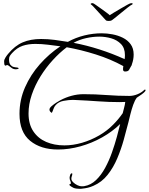

<svg xmlns="http://www.w3.org/2000/svg" viewBox="-20 -890 938 1211"><path d="M483 301Q473 301 461.5 299.5Q450 298 442 294Q438 292 428 286Q418 280 418 275Q418 270 422.5 270.5Q427 271 427 265Q427 258 423 249.5Q419 241 419 231Q419 225 422.5 214Q426 203 434 203Q436 203 436 207Q436 214 433 221.5Q430 229 430 237Q430 248 441.5 259.5Q453 271 468 278Q483 285 493 285Q498 285 503 285Q508 285 512 284Q553 277 585.5 246Q618 215 643 169Q668 123 686 72Q704 21 717 -26.5Q730 -74 738 -108Q689 -60 624 -23.5Q559 13 487 33Q415 53 346 53Q237 53 170 -2Q103 -57 103 -172Q103 -260 138 -339.5Q173 -419 231.5 -485Q290 -551 361 -598Q322 -603 282 -608Q242 -613 203 -613Q158 -613 122.5 -601Q87 -589 56 -555Q47 -545 42 -537Q37 -529 37 -515Q37 -492 45.5 -481.5Q54 -471 65 -468Q76 -465 85.5 -464.5Q95 -464 98 -459Q97 -456 91 -454.5Q85 -453 81 -453Q66 -453 55.5 -460Q45 -467 37.5 -473.5Q30 -480 24 -480Q22 -480 20.5 -478Q19 -476 16 -476Q8 -476 7 -487.5Q6 -499 6 -503Q6 -514 15 -528Q24 -542 31 -550Q74 -602 123.5 -623Q173 -644 239 -644Q282 -644 324 -638.5Q366 -633 408 -626Q457 -653 512 -666.5Q567 -680 622 -680Q654 -680 689 -673.5Q724 -667 754.5 -652Q785 -637 804 -611Q823 -585 823 -546Q823 -515 812 -485Q812 -481 810.5 -478.5Q809 -476 807 -473Q800 -460 794 -449.5Q788 -439 769 -439Q756 -439 756 -453Q756 -458 756.5 -463.5Q757 -469 758 -473Q678 -517 584.5 -546.5Q491 -576 401 -592Q356 -558 313 -511Q270 -464 235.5 -408.5Q201 -353 180.5 -293Q160 -233 160 -174Q160 -107 190 -62Q220 -17 271 5Q322 27 386 27Q441 27 497.5 10.5Q554 -6 605 -35.5Q656 -65 694 -104Q727 -137 754 -176Q758 -193 763 -211Q768 -229 770 -247Q761 -247 752 -246.5Q743 -246 735 -246Q667 -246 598.5 -251Q530 -256 462 -259Q457 -259 451 -259.5Q445 -260 440 -260Q414 -260 381.5 -254Q349 -248 331 -227Q322 -217 317.5 -203.5Q313 -190 307 -178Q292 -186 292 -199Q292 -209 306 -221Q320 -233 336.5 -243.5Q353 -254 361 -258Q395 -276 432 -286Q469 -296 507 -296Q580 -296 652 -290.5Q724 -285 796 -285Q821 -285 847 -295.5Q873 -306 890 -323Q892 -325 895 -325Q898 -325 898 -321Q898 -315 886.5 -305Q875 -295 861.5 -286.5Q848 -278 843 -274Q830 -257 820 -228.5Q810 -200 802.5 -170Q795 -140 790 -119Q777 -68 760.5 -8.5Q744 51 719.5 109Q695 167 658.5 213Q622 259 569 282Q551 290 534 294Q517 298 497 300Q493 301 489.5 301Q486 301 483 301ZM766 -517Q767 -523 767.5 -529Q768 -535 768 -542Q768 -587 743 -612.5Q718 -638 681 -648.5Q644 -659 606 -659Q566 -659 523 -649.5Q480 -640 444 -620Q527 -604 608 -578Q689 -552 766 -517ZM665 -758Q654 -758 649 -761Q648 -762 634.5 -776.5Q621 -791 604 -810Q587 -829 572.5 -844.5Q558 -860 555 -861Q552 -863 552 -865Q552 -868 558 -869.5Q564 -871 568 -869Q570 -869 585 -858.5Q600 -848 619.5 -834Q639 -820 654.5 -808.5Q670 -797 672 -794Q677 -798 696.5 -809.5Q716 -821 739.5 -835Q763 -849 781.5 -859Q800 -869 803 -869Q805 -870 809 -870Q814 -870 816.5 -867.5Q819 -865 813 -861Q805 -858 785.5 -842.5Q766 -827 743.5 -808.5Q721 -790 703.5 -776Q686 -762 683 -761Q679 -758 665 -758Z"/></svg>

Font: Beau Rivage
Style: Regular
Weight: 400
Designer: Robert E. Leuschke
Foundry: Robert E. Leuschke
Version: Version 1.010; ttfautohint (v1.8.3)